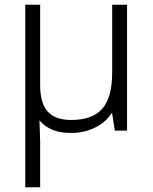

<svg xmlns="http://www.w3.org/2000/svg" viewBox="-20 -553 646 813"><path d="M87 -533H150V-193Q150 -116 182 -80.5Q214 -45 281 -45Q371 -45 413 -92.5Q455 -140 455 -246V-533H518V0H466L455 -73H452Q428 -35 382 -12.5Q336 10 281 10Q237 10 204.5 -2.5Q172 -15 147 -43L148 -16Q150 28 150 45V240H87Z"/></svg>

Font: OpenSansMMV
Style: Light
Weight: 300
Foundry: Ascender Corporation
Version: Version 4.001